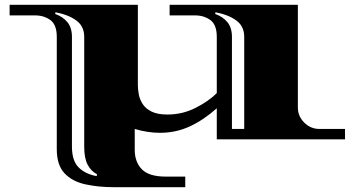

<svg xmlns="http://www.w3.org/2000/svg" viewBox="-20 -579 1454 798"><path d="M454 199Q388 199 334 187Q280 175 248 141Q216 107 216 41V-426Q216 -476 189.5 -495.5Q163 -515 126 -515H20V-559H553V-225Q553 -207 557 -186Q561 -165 573.5 -146Q586 -127 610.5 -115Q635 -103 676 -103Q738 -103 792.5 -130.5Q847 -158 881 -192V-426Q881 -476 854.5 -495.5Q828 -515 791 -515H685V-559H1218V-132Q1218 -96 1244.5 -69.5Q1271 -43 1308 -43H1414V0H881V-129Q826 -80 768.5 -53.5Q711 -27 645 -27Q594 -27 540 -43V44Q540 94 569.5 124.5Q599 155 669 155H750V199ZM382 153 383 145Q359 133 344.5 106Q330 79 330 30V-426Q330 -470 297 -494Q264 -518 211 -528L209 -521Q241 -510 260 -487Q279 -464 279 -426V30Q279 90 307.5 117.5Q336 145 382 153ZM944 -43H995V-426Q995 -470 962 -494Q929 -518 876 -528L874 -521Q906 -510 925 -487Q944 -464 944 -426Z"/></svg>

Font: Diplomata SC
Style: Regular
Weight: 400
Designer: Eduardo Rodriguez Tunni
Foundry: Eduardo Rodriguez Tunni
Version: Version 1.002; ttfautohint (v1.8.4.7-5d5b);gftools[0.9.23]